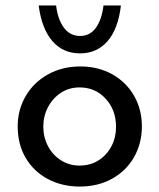

<svg xmlns="http://www.w3.org/2000/svg" viewBox="-20 -675 585 705"><path d="M275 -431Q341 -431 392.5 -402Q444 -373 472.5 -323Q501 -273 501 -211Q501 -149 472.5 -98.5Q444 -48 392 -19Q340 10 273 10Q208 10 156 -17.5Q104 -45 74.5 -95Q45 -145 45 -211Q45 -272 74.5 -322.5Q104 -373 156.5 -402Q209 -431 275 -431ZM272 -67Q330 -67 368 -108Q406 -149 406 -210Q406 -271 368 -312.5Q330 -354 272 -354Q234 -354 204 -334.5Q174 -315 156.5 -282Q139 -249 139 -210Q139 -171 156.5 -138Q174 -105 204.5 -86Q235 -67 272 -67ZM122 -655H186Q192 -604 214.5 -573.5Q237 -543 274 -543Q311 -543 332.5 -573.5Q354 -604 360 -655H424Q414 -569 375 -524Q336 -479 274 -479Q211 -479 172 -524.5Q133 -570 122 -655Z"/></svg>

Font: Josefin Sans
Style: Regular
Weight: 400
Designer: Santiago Orozco
Foundry: Typemade
Version: Version 2.000